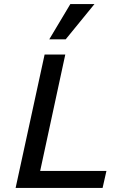

<svg xmlns="http://www.w3.org/2000/svg" viewBox="-20 -927 593 947"><path d="M57 0 200 -658H302L160 0ZM89 0 107 -84H505L486 0ZM223 -733 327 -907H446L304 -733Z"/></svg>

Font: Ysabeau SemiBold
Style: Italic
Weight: 600
Italic angle: -12°
Designer: Christian Thalmann (Catharsis Fonts)
Version: Version 2.002